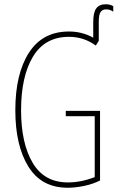

<svg xmlns="http://www.w3.org/2000/svg" viewBox="-20 -872 552 902"><path d="M512 -843V-817Q498 -828 478 -828Q461 -828 452.5 -815.5Q444 -803 444 -770V-680L430 -658Q374 -699 304 -699Q191 -699 135 -606Q79 -513 79 -354Q79 -199 133.5 -107Q188 -15 299 -15Q361 -15 425 -40V-326H289V-351H450V-24Q416 -7 375 1.5Q334 10 298 10Q175 10 113.5 -89Q52 -188 52 -354Q52 -525 116 -624.5Q180 -724 304 -724Q366 -724 418 -695V-768Q418 -814 432.5 -833Q447 -852 477 -852Q497 -852 512 -843Z"/></svg>

Font: Noto Sans Display Thin Cond
Style: Regular
Weight: 250
Width: 3
Designer: Monotype Design team
Foundry: Monotype Imaging Inc.
Version: Version 1.000